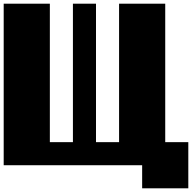

<svg xmlns="http://www.w3.org/2000/svg" viewBox="-20 -1020 1040 1040"><path d="M750 0V-125H0V-1000H250V-250H375V-1000H500V-250H625V-1000H875V-250H1000V0Z"/></svg>

Font: Press Start 2P
Style: Regular
Weight: 400
Designer: CodeMan38
Foundry: CodeMan38
Version: Version 3.000